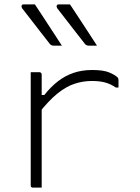

<svg xmlns="http://www.w3.org/2000/svg" viewBox="-20 -855 640 875"><path d="M156 -422H182Q211 -459 244 -484.5Q277 -510 315.5 -523Q354 -536 400 -536Q452 -536 478.5 -524.5Q505 -513 515 -503Q518 -500 519 -497Q520 -494 520 -489Q520 -485 520 -481Q520 -477 520 -472.5Q520 -468 520 -464Q520 -460 520 -456H508Q485 -472 459.5 -479Q434 -486 399 -486Q359 -486 320.5 -473.5Q282 -461 242 -429Q202 -397 156 -338ZM170 0Q164 0 157.5 0Q151 0 144.5 0Q138 0 131 0Q128 0 126 -0.5Q124 -1 122.5 -2.5Q121 -4 120.5 -6Q120 -8 120 -11Q120 -52 120 -93.5Q120 -135 120 -177Q120 -219 120 -260.5Q120 -302 120 -343.5Q120 -385 120 -426Q120 -462 120 -488Q120 -514 120 -526Q127 -526 133.5 -526Q140 -526 146.5 -526Q153 -526 159 -526Q163 -526 165 -524.5Q167 -523 168.5 -521Q170 -519 170 -515Q170 -464 170 -412.5Q170 -361 170 -309.5Q170 -258 170 -206Q170 -154 170 -102.5Q170 -51 170 0ZM139 -835Q160 -804 180.5 -772Q201 -740 222 -708.5Q243 -677 262 -647Q253 -647 244 -647Q235 -647 224 -647Q218 -647 213.5 -649.5Q209 -652 207 -655Q180 -690 160.5 -714.5Q141 -739 123 -763Q105 -787 81 -817Q77 -823 78.5 -829Q80 -835 87 -835Q97 -835 104 -835Q111 -835 119.5 -835Q128 -835 139 -835ZM299 -835Q320 -804 340.5 -772Q361 -740 382 -708.5Q403 -677 422 -647Q413 -647 404 -647Q395 -647 384 -647Q378 -647 373.5 -649.5Q369 -652 367 -655Q340 -690 320.5 -714.5Q301 -739 283 -763Q265 -787 241 -817Q237 -823 238.5 -829Q240 -835 247 -835Q257 -835 264 -835Q271 -835 279.5 -835Q288 -835 299 -835Z"/></svg>

Font: Recursive Monospace Light
Style: Regular
Weight: 300
Version: Version 1.047